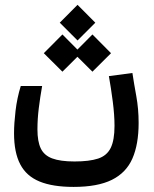

<svg xmlns="http://www.w3.org/2000/svg" viewBox="-20 -586 626 781"><path d="M279.3 174.3Q194.3 174.3 140.9 152.3Q87.4 130.4 62.3 82.3Q37.1 34.2 37.1 -43.9Q37.1 -83 43.2 -135Q49.3 -187 64.5 -236.3H151.4Q143.1 -189.5 137.7 -145.5Q132.3 -101.6 132.3 -59.6Q132.3 -10.7 145.8 17.6Q159.2 45.9 192.1 58.3Q225.1 70.8 283.2 70.8Q343.3 70.8 378.9 59.1Q414.6 47.4 430.2 15.9Q445.8 -15.6 445.8 -74.2Q445.8 -118.2 438.7 -173.1Q431.6 -228 422.9 -276.4L518.6 -289.1Q524.9 -247.1 534.4 -195.1Q543.9 -143.1 543.9 -85.9Q543.9 1 518.6 58.8Q493.2 116.7 435.1 145.5Q377 174.3 279.3 174.3ZM295.4 -421.4 223.1 -493.7 295.4 -566.4 367.7 -493.7ZM356 -294.4 280.3 -369.6 356 -445.8 431.6 -369.6ZM233.9 -294.4 158.2 -369.6 233.9 -445.8 309.6 -369.6Z"/></svg>

Font: Cascadia Code
Style: Regular
Weight: 400
Designer: Aaron Bell
Foundry: Saja Typeworks
Version: Version 2404.023